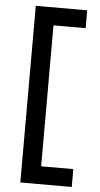

<svg xmlns="http://www.w3.org/2000/svg" viewBox="-59 -710 488 941"><g transform="rotate(5 185.0 -239.5)"><path d="M78.1 -673.8V195.3H331.1V107.4H172.9V-585.9H331.1V-673.8Z"/></g></svg>

Font: Sen-gleads
Style: Regular
Weight: 400
Designer: Kosal Sen, Philatype
Foundry: Philatype
Version: Version 1.004; ttfautohint (v1.8.3)